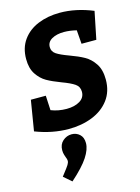

<svg xmlns="http://www.w3.org/2000/svg" viewBox="-152 -803 894 1229"><g transform="rotate(-15 295.0 -188.0)"><path d="M252 -524Q252 -494 277.5 -477Q303 -460 358 -440Q416 -419 453.5 -398Q491 -377 518 -336.5Q545 -296 545 -231Q545 -152 503.5 -97Q462 -42 391.5 -14Q321 14 235 14Q126 14 15 -29L48 -230H147L152 -133Q200 -114 255 -114Q308 -114 342.5 -135Q377 -156 377 -195Q377 -229 350 -247.5Q323 -266 266 -287Q210 -308 174 -328.5Q138 -349 112 -388Q86 -427 86 -489Q86 -563 123.5 -615Q161 -667 225.5 -693.5Q290 -720 370 -720Q477 -720 589 -674L552 -492H454L447 -583Q403 -594 364 -594Q316 -594 284 -576Q252 -558 252 -524ZM118 299 131 282Q157 249 166 234.5Q175 220 175 208Q175 198 168 182Q167 179 162.5 165.5Q158 152 158 135Q158 96 183.5 73.5Q209 51 242 51Q273 51 295 71Q317 91 317 129Q317 170 283.5 221.5Q250 273 170 344Z"/></g></svg>

Font: Bitter Pro ExtraBold
Style: Italic
Weight: 800
Italic angle: -9°
Designer: Sol Matas, and Bitter project Authors
Foundry: Sol Matas
Version: Version 1.010